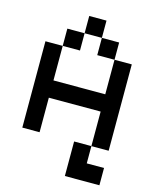

<svg xmlns="http://www.w3.org/2000/svg" viewBox="-131 -787 861 1074"><g transform="rotate(15 300.0 -250.0)"><path d="M450 0V-200H150V0H50V-500H150V-600H250V-700H350V-600H450V-500H550V0ZM150 -300H450V-500H350V-600H250V-500H150ZM550 200H350V0H450V100H550Z"/></g></svg>

Font: Matrix Sans
Style: Regular
Weight: 400
Designer: Brad Neil
Version: Version 1.100